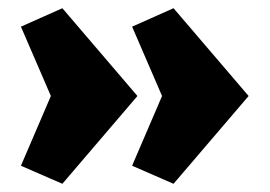

<svg xmlns="http://www.w3.org/2000/svg" viewBox="-20 -450 657 468"><path d="M315 -216 132 -2 31 -46 104 -216 31 -385 132 -430ZM586 -216 403 -2 302 -46 375 -216 302 -385 403 -430Z"/></svg>

Font: Ysabeau Black
Style: Regular
Weight: 900
Designer: Christian Thalmann (Catharsis Fonts)
Version: Version 0.003